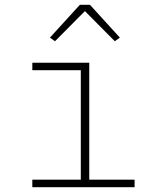

<svg xmlns="http://www.w3.org/2000/svg" viewBox="-20 -776 640 796"><path d="M114 -31H315V-485H114V-516H350V-31H538V0H114ZM353 -756 477 -620 456 -605 332 -730 208 -605 187 -620 311 -756Z"/></svg>

Font: IBM Plex Mono ExtraLight
Style: Regular
Weight: 200
Monospace: yes
Designer: Mike Abbink, Paul van der Laan, Pieter van Rosmalen
Foundry: Bold Monday
Version: Version 2.3